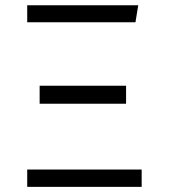

<svg xmlns="http://www.w3.org/2000/svg" viewBox="-20 -725 655 745"><path d="M516.4 -704.6 505.6 -638.5H85.6V-704.6ZM469.2 -392.3V-322.6H133.8V-392.3ZM529.7 -67.2V0H85.6V-67.2Z"/></svg>

Font: Fira Code Light
Style: Regular
Weight: 300
Monospace: yes
Designer: Carrois Corporate, Edenspiekermann AG, Nikita Prokopov
Foundry: Carrois Corporate, Edenspiekermann AG, Nikita Prokopov
Version: Version 6.000; ttfautohint (v1.8.2) -l 8 -r 50 -G 200 -x 14 